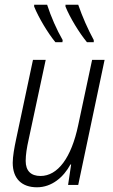

<svg xmlns="http://www.w3.org/2000/svg" viewBox="-20 -785 480 815"><path d="M349 -606H378V-615C353 -661 330 -713 312 -765H258V-757C277 -710 316 -646 349 -606ZM215 -606H245L246 -615C221 -658 196 -715 180 -765H125V-757C144 -710 183 -645 215 -606ZM137 10C200 10 250 -33 279 -87H282L269 0H312L424 -531H371L312 -254C283 -115 225 -38 152 -38C111 -38 89 -60 89 -102C89 -128 94 -159 101 -190L174 -531H120L48 -192C41 -159 34 -121 34 -94C34 -26 73 10 137 10Z"/></svg>

Font: Noto Sans Condensed Light
Style: Italic
Weight: 300
Width: 3
Italic angle: -12°
Designer: Monotype Design Team
Foundry: Monotype Imaging Inc.
Version: Version 2.013